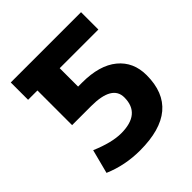

<svg xmlns="http://www.w3.org/2000/svg" viewBox="-199 -869 1018 1018"><g transform="rotate(-45 309.5 -360.0)"><path d="M411 -248Q411 -340 254 -340H111V-600H41V-730H568V-600H278V-462H308Q438 -462 508 -404.5Q578 -347 578 -248Q578 10 271 10Q159 10 61 -32L96 -167Q195 -125 264 -125Q411 -125 411 -248Z"/></g></svg>

Font: M PLUS 1p ExtraBold
Style: Regular
Weight: 800
Version: Version 1.062